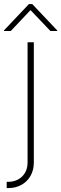

<svg xmlns="http://www.w3.org/2000/svg" viewBox="-55 -742 307 961"><path d="M114.3 -530.3V71.3Q114.3 109.4 97.7 138.4Q81.1 167.5 52.2 183.3Q23.4 199.2 -11.7 199.2H-21.5V168H-12.7Q13.7 168 35.6 156.2Q57.6 144.5 70.3 122.6Q83 100.6 83 71.3V-530.3ZM97.7 -691.4 -1 -586.9H-35.2V-589.8L89.8 -721.7H106.4L231.4 -589.8V-586.9H197.3Z"/></svg>

Font: Pretendard Std Thin
Style: Regular
Weight: 100
Designer: Base glyphs from Inter by Rasmus Andersson; Hangeul glyphs from Noto Sans CJK(Source Han Sans) by Jang Soo-young and Kan
Foundry: Kil Hyung-jin
Version: Version 1.309